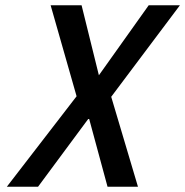

<svg xmlns="http://www.w3.org/2000/svg" viewBox="-20 -712 706 732"><path d="M173 -692 272 -345 6 0H125L319 -262L390 0H506L404 -343L666 -692H547L357 -425L291 -692Z"/></svg>

Font: RazerF5 SemiBold
Style: Italic
Weight: 600
Foundry: Razer Inc.
Version: Version 2